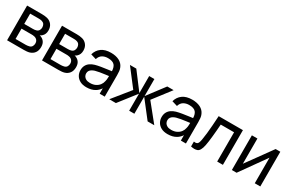

<svg xmlns="http://www.w3.org/2000/svg" viewBox="103 -1564 3873 2588"><g transform="rotate(30 2040.0 -270.0)"><path d="M69.5 0V-540H299.5Q320 -540 343.8 -537.8Q367.5 -535.5 387 -530Q430.5 -518.5 458.8 -482.8Q487 -447 487 -392.5Q487 -362 477.8 -339.5Q468.5 -317 451.5 -300.5Q444 -293 435 -287Q426 -281 417 -277.5Q434.5 -274.5 452.5 -264Q481 -248.5 497.2 -220.5Q513.5 -192.5 513.5 -149Q513.5 -94 487 -58.2Q460.5 -22.5 414 -9Q394.5 -3.5 371 -1.8Q347.5 0 325.5 0ZM159.5 -306.5H293.5Q307.5 -306.5 323 -308.2Q338.5 -310 350 -314.5Q373 -323 383.8 -342.8Q394.5 -362.5 394.5 -386Q394.5 -412 382.8 -431.8Q371 -451.5 347 -459Q331 -465 311.2 -465.8Q291.5 -466.5 286 -466.5H159.5ZM159.5 -72.5H320.5Q331 -72.5 345.8 -74.5Q360.5 -76.5 372 -79.5Q398 -87 409.8 -107.5Q421.5 -128 421.5 -152Q421.5 -184 403.8 -204Q386 -224 357 -229Q346.5 -232 334.2 -232.5Q322 -233 312.5 -233H159.5Z M613 0V-540H843Q863.5 -540 887.2 -537.8Q911 -535.5 930.5 -530Q974 -518.5 1002.2 -482.8Q1030.5 -447 1030.5 -392.5Q1030.5 -362 1021.2 -339.5Q1012 -317 995 -300.5Q987.5 -293 978.5 -287Q969.5 -281 960.5 -277.5Q978 -274.5 996 -264Q1024.5 -248.5 1040.8 -220.5Q1057 -192.5 1057 -149Q1057 -94 1030.5 -58.2Q1004 -22.5 957.5 -9Q938 -3.5 914.5 -1.8Q891 0 869 0ZM703 -306.5H837Q851 -306.5 866.5 -308.2Q882 -310 893.5 -314.5Q916.5 -323 927.2 -342.8Q938 -362.5 938 -386Q938 -412 926.2 -431.8Q914.5 -451.5 890.5 -459Q874.5 -465 854.8 -465.8Q835 -466.5 829.5 -466.5H703ZM703 -72.5H864Q874.5 -72.5 889.2 -74.5Q904 -76.5 915.5 -79.5Q941.5 -87 953.2 -107.5Q965 -128 965 -152Q965 -184 947.2 -204Q929.5 -224 900.5 -229Q890 -232 877.8 -232.5Q865.5 -233 856 -233H703Z M1310.5 15Q1250 15 1209.2 -7.2Q1168.5 -29.5 1147.8 -66Q1127 -102.5 1127 -146Q1127 -188.5 1143.2 -219.8Q1159.5 -251 1189 -271.8Q1218.5 -292.5 1259.5 -304.5Q1298 -315 1345.8 -322.8Q1393.5 -330.5 1442.5 -337Q1473.5 -341 1502 -345Q1500 -406 1473 -437.5Q1443 -472 1369 -472Q1320 -472 1283.2 -449.8Q1246.5 -427.5 1231.5 -377.5L1147 -403Q1166.5 -474 1222.5 -514.5Q1278.5 -555 1370 -555Q1443.5 -555 1496.2 -528.8Q1549 -502.5 1572 -449.5Q1583.5 -424.5 1586.5 -395.2Q1589.5 -366 1589.5 -334V0H1510.5V-84Q1483.5 -42.5 1443.5 -18.5Q1389 15 1310.5 15ZM1324 -59.5Q1372 -59.5 1407.2 -76.8Q1442.5 -94 1464 -122.2Q1485.5 -150.5 1492 -184Q1499.5 -209 1500 -239.5Q1500.5 -256.5 1501 -269Q1473.5 -265.5 1446.5 -262Q1404.5 -256.5 1367 -250.2Q1329.5 -244 1299.5 -235.5Q1277.5 -228.5 1258.2 -217.5Q1239 -206.5 1227.2 -189.2Q1215.5 -172 1215.5 -146.5Q1215.5 -124.5 1226.8 -104.5Q1238 -84.5 1261.8 -72Q1285.5 -59.5 1324 -59.5Z M1659.5 0 1877.5 -270 1670 -540H1769L1969.5 -275V-540H2050.5V-275L2251 -540H2350L2142.5 -270L2360.5 0H2257L2050.5 -265V0H1969.5V-265L1763 0Z M2574 15Q2513.5 15 2472.8 -7.2Q2432 -29.5 2411.2 -66Q2390.5 -102.5 2390.5 -146Q2390.5 -188.5 2406.8 -219.8Q2423 -251 2452.5 -271.8Q2482 -292.5 2523 -304.5Q2561.5 -315 2609.2 -322.8Q2657 -330.5 2706 -337Q2737 -341 2765.5 -345Q2763.5 -406 2736.5 -437.5Q2706.5 -472 2632.5 -472Q2583.5 -472 2546.8 -449.8Q2510 -427.5 2495 -377.5L2410.5 -403Q2430 -474 2486 -514.5Q2542 -555 2633.5 -555Q2707 -555 2759.8 -528.8Q2812.5 -502.5 2835.5 -449.5Q2847 -424.5 2850 -395.2Q2853 -366 2853 -334V0H2774V-84Q2747 -42.5 2707 -18.5Q2652.5 15 2574 15ZM2587.5 -59.5Q2635.5 -59.5 2670.8 -76.8Q2706 -94 2727.5 -122.2Q2749 -150.5 2755.5 -184Q2763 -209 2763.5 -239.5Q2764 -256.5 2764.5 -269Q2737 -265.5 2710 -262Q2668 -256.5 2630.5 -250.2Q2593 -244 2563 -235.5Q2541 -228.5 2521.8 -217.5Q2502.5 -206.5 2490.8 -189.2Q2479 -172 2479 -146.5Q2479 -124.5 2490.2 -104.5Q2501.5 -84.5 2525.2 -72Q2549 -59.5 2587.5 -59.5Z M2933 0V-76.5Q2945.5 -74 2955.5 -74Q2969.5 -74 2982 -80.2Q2994.5 -86.5 3002.2 -106.2Q3010 -126 3015 -156Q3023.5 -203.5 3029.8 -262Q3036 -320.5 3041.2 -390.2Q3046.5 -460 3051 -540H3428.5V0H3339.5V-455.5H3132Q3129 -409.5 3124.8 -361Q3120.5 -312.5 3116 -266.8Q3111.5 -221 3106.2 -181.8Q3101 -142.5 3095 -114Q3085.5 -65 3068.5 -35.8Q3051.5 -6.5 3028.5 0Q3005.5 6.5 2987 6.5Q2963.5 6.5 2933 0Z M4010.5 -540V0H3924.5V-398L3641.5 0H3568V-540H3654V-147.5L3937.5 -540Z"/></g></svg>

Font: Cns Manrope Med
Style: Regular
Weight: 500
Designer: Mikhail Sharanda
Foundry: Mikhail Sharanda
Version: Version 4.504